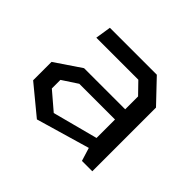

<svg xmlns="http://www.w3.org/2000/svg" viewBox="-123 -685 866 866"><g transform="rotate(45 310.0 -251.5)"><path d="M445.2 -86.2V-384.7L392.7 -438.8H124.7L136.3 -513.7H435.8L538 -406.2V0H471.8ZM59 -101.5V-218.8L182.8 -302.5H477.5V-237.5H217.5L144.8 -189.8V-135L229.2 -62.8L477.5 -128.2V-70.7L195.8 11.3Z"/></g></svg>

Font: Monaspace Krypton Var ExLight
Style: Regular
Weight: 200
Designer: Riley Cran and the Lettermatic Team
Version: Version 1.200 (Monaspace Krypton Var)